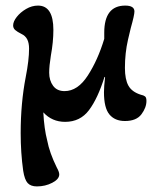

<svg xmlns="http://www.w3.org/2000/svg" viewBox="-20 -424 563 687"><path d="M63 187Q54 123 54 52Q54 -55 72 -148Q84 -209 84 -250Q84 -270 77.5 -283Q71 -296 56 -303Q42 -310 34.5 -316.5Q27 -323 27 -333Q27 -347 40 -363.5Q53 -380 73.5 -392Q94 -404 116 -404Q171 -404 171 -317Q171 -274 162 -225Q156 -188 156 -164Q156 -136 170 -117Q184 -98 211 -98Q258 -98 294 -153.5Q330 -209 353 -285V-307Q353 -404 428 -404Q461 -404 461 -383Q461 -370 448 -324Q441 -296 438 -282Q427 -234 427 -181Q427 -140 439.5 -117.5Q452 -95 484 -85Q494 -83 499 -79Q504 -75 504 -63Q504 -39 486 -15Q468 9 427 9Q391 9 371.5 -14.5Q352 -38 352 -94Q352 -114 356 -148L354 -149Q330 -72 298.5 -30Q267 12 213 12Q166 12 135 -22Q138 37 149 79Q157 122 183 175Q192 191 192 200Q192 217 167 230Q142 243 112 243Q90 243 79 231Q68 219 63 187Z"/></svg>

Font: AkayaTelivigala
Style: Regular
Weight: 400
Designer: Vaishnavi Murthy Yerkadithaya ( vaishnavimurthy@gmail.com ), Juan Luis Blanco Aristondo ( juan@blancoletters.com )
Version: Version 1.000